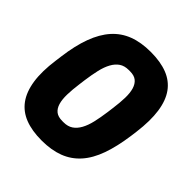

<svg xmlns="http://www.w3.org/2000/svg" viewBox="-214 -944 1109 1109"><g transform="rotate(45 340.0 -390.0)"><path d="M385 -794Q464 -794 520.5 -772Q577 -750 610.5 -703.5Q644 -657 654.5 -584Q665 -511 652 -410L647 -372Q633 -271 607 -198Q581 -125 539 -78Q497 -31 438 -8.5Q379 14 300 14Q221 14 164.5 -8Q108 -30 74 -76.5Q40 -123 29 -196Q18 -269 32 -370L37 -408Q50 -509 77 -582Q104 -655 146 -702Q188 -749 247 -771.5Q306 -794 385 -794ZM316 -150Q350 -150 373 -165.5Q396 -181 412 -210Q428 -239 437.5 -280Q447 -321 454 -372L459 -410Q466 -461 467 -501.5Q468 -542 459.5 -570.5Q451 -599 432 -614.5Q413 -630 379 -630H368Q334 -630 311 -614.5Q288 -599 272 -570Q256 -541 246.5 -500Q237 -459 230 -408L225 -370Q218 -319 217 -278Q216 -237 224.5 -208.5Q233 -180 252 -165Q271 -150 305 -150Z"/></g></svg>

Font: Tanohe Sans Black
Style: Italic
Weight: 900
Designer: Village Type and Design LLC & Cristiano Sobral
Foundry: Cooper Hewitt Smithsonian Design Museum
Version: Version 1.00;January 12, 2020;FontCreator 12.0.0.2547 64-bit